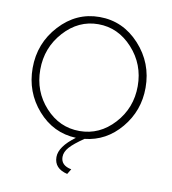

<svg xmlns="http://www.w3.org/2000/svg" viewBox="-79 -597 751 839"><g transform="rotate(10 296.0 -178.0)"><path d="M275 172Q216 158 216 107Q216 61 285 10Q184 6 115 -72.5Q46 -151 46 -258Q46 -368 119.5 -448Q193 -528 296 -528Q400 -528 473.5 -448Q547 -368 547 -258Q547 -156 482.5 -79Q418 -2 323 8Q279 38 260.5 59Q242 80 242 102Q242 140 289 149ZM144 -425Q80 -354 80 -257Q80 -160 143 -91Q206 -22 295 -22Q384 -22 448 -92Q512 -162 512 -259Q512 -356 448 -426Q384 -496 296 -496Q208 -496 144 -425Z"/></g></svg>

Font: Raleway
Style: ExtraLight
Weight: 200
Designer: Matt McInerney, Pablo Impallari, Rodrigo Fuenzalida
Foundry: Matt McInerney, Pablo Impallari, Rodrigo Fuenzalida
Version: Version 2.001